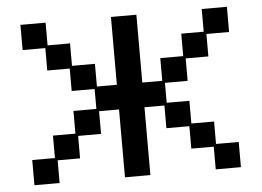

<svg xmlns="http://www.w3.org/2000/svg" viewBox="-48 -693 1045 767"><g transform="rotate(-5 474.5 -309.5)"><path d="M60 12V-89H151V-179H241V-270H333V-350H241V-440H151V-530H60V-631H161V-540H251V-450H343V-359H423V-631H525V-359H605V-450H697V-540H787V-631H888V-530H797V-440H706V-350H615V-270H706V-179H797V-89H888V12H787V-79H697V-169H605V-260H525V12H423V-260H343V-169H251V-79H161V12Z"/></g></svg>

Font: Pixelify Sans
Style: Regular
Weight: 400
Designer: Stefie Justprince
Foundry: Typecalism Foundryline
Version: Version 1.000;February 13, 2025;FontCreator 15.0.0.3015 64-b